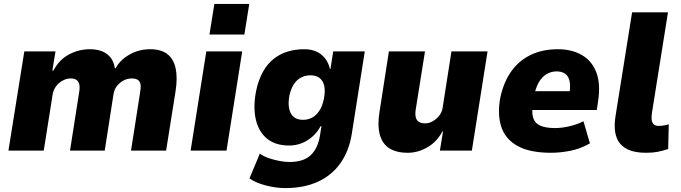

<svg xmlns="http://www.w3.org/2000/svg" viewBox="-20 -768 3471 979"><path d="M23 0 104 -506H263L247 -409L252 -408Q282 -464 332 -490.5Q382 -517 438 -517Q494 -517 526.5 -491.5Q559 -466 565 -422L569 -419Q591 -461 639 -489Q687 -517 746 -517Q801 -517 833 -492.5Q865 -468 875.5 -420Q886 -372 875 -302L827 0H648L694 -294Q699 -321 696.5 -337Q694 -353 683 -360.5Q672 -368 652 -368Q629 -368 609 -357Q589 -346 576 -329Q563 -312 559 -289L514 0H337L383 -294Q388 -321 384.5 -337Q381 -353 370 -360.5Q359 -368 341 -368Q324 -368 308.5 -361.5Q293 -355 280.5 -344Q268 -333 260 -319.5Q252 -306 249 -290L203 0Z M1048 -592 1073 -748H1251L1226 -592ZM952 0 1032 -506H1215L1135 0Z M1435 191Q1387 191 1336.5 178Q1286 165 1252 142L1305 15Q1323 29 1349.5 38Q1376 47 1404 52.5Q1432 58 1455 58Q1527 58 1563.5 24Q1600 -10 1611 -74L1619 -124L1615 -125Q1598 -93 1572 -70.5Q1546 -48 1516.5 -37Q1487 -26 1454 -26Q1384 -26 1341 -61.5Q1298 -97 1284 -160.5Q1270 -224 1286 -305Q1298 -361 1320.5 -401.5Q1343 -442 1375 -467.5Q1407 -493 1446.5 -505Q1486 -517 1531 -517Q1585 -517 1618.5 -489.5Q1652 -462 1662 -417L1665 -416L1679 -506H1840L1774 -87Q1760 2 1715.5 64.5Q1671 127 1600 159Q1529 191 1435 191ZM1525 -157Q1551 -157 1572 -168.5Q1593 -180 1608.5 -203.5Q1624 -227 1631 -262Q1643 -320 1625 -352Q1607 -384 1563 -384Q1537 -384 1515.5 -373Q1494 -362 1479 -339.5Q1464 -317 1456 -283Q1445 -223 1463 -190Q1481 -157 1525 -157Z M2059 11Q2001 11 1965 -12Q1929 -35 1916.5 -82Q1904 -129 1915 -197L1963 -506H2147L2100 -211Q2096 -186 2100 -170Q2104 -154 2116 -146.5Q2128 -139 2147 -139Q2168 -139 2187 -150Q2206 -161 2220 -179Q2234 -197 2237 -219L2282 -506H2466L2386 0H2223L2239 -98H2236Q2208 -45 2159.5 -17Q2111 11 2059 11Z M2790 11Q2680 11 2617.5 -24.5Q2555 -60 2535 -124.5Q2515 -189 2532 -275Q2549 -351 2587.5 -405Q2626 -459 2686 -488Q2746 -517 2825 -517Q2894 -517 2945 -488.5Q2996 -460 3019.5 -402Q3043 -344 3030 -254L3023 -207H2670L2685 -303H2896L2883 -287Q2890 -330 2884 -355.5Q2878 -381 2861 -392.5Q2844 -404 2818 -404Q2790 -404 2766 -389.5Q2742 -375 2726 -346Q2710 -317 2702 -272L2698 -243Q2690 -198 2698 -169.5Q2706 -141 2733.5 -128Q2761 -115 2811 -115Q2845 -115 2885 -124.5Q2925 -134 2955 -150L2988 -37Q2939 -9 2887.5 1Q2836 11 2790 11Z M3274 11Q3180 11 3141.5 -36Q3103 -83 3119 -179L3203 -705H3386L3304 -191Q3301 -170 3303 -156Q3305 -142 3313.5 -134Q3322 -126 3339 -126Q3353 -126 3365.5 -128.5Q3378 -131 3390 -134L3387 -8Q3356 2 3331.5 6.5Q3307 11 3274 11Z"/></svg>

Font: Nunito Sans 7pt SemiCondensed Black
Style: Italic
Weight: 900
Width: 4
Italic angle: -9°
Designer: Vernon Adams
Foundry: Vernon Adams
Version: Version 3.101;gftools[0.9.27]